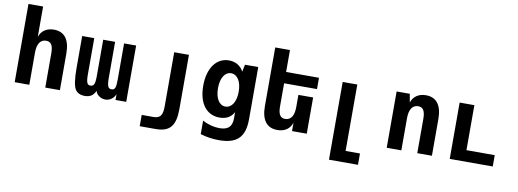

<svg xmlns="http://www.w3.org/2000/svg" viewBox="-71 -1194 4957 1836"><g transform="rotate(10 2408.0 -276.0)"><path d="M82 0H224.1V-313C224.1 -395 253.4 -442.9 310.1 -442.9C357.9 -442.9 378.9 -409.2 378.9 -333V0H521V-355C521 -491.2 466.8 -560.1 365.7 -560.1C296.4 -560.1 245.1 -527.3 224.1 -464.8V-759.8H82Z M764.6 13.2C816.4 13.2 846.7 -8.3 868.2 -54.7C872.1 -37.1 881.8 -21 901.9 -6.8C918.9 5.4 939.9 13.2 963.4 13.2C1006.3 13.2 1044.9 -13.7 1061 -56.6V0H1165V-546.9H1047.9V-195.8C1047.9 -154.3 1045.4 -128.9 1038.6 -113.8C1031.2 -97.2 1019.5 -93.8 1005.4 -93.8C989.7 -93.8 978.5 -98.1 971.2 -114.7C964.4 -129.9 960.9 -155.3 960.9 -195.8V-546.9H845.2V-195.8C845.2 -155.3 842.3 -129.9 835.4 -114.7C828.1 -98.1 816.4 -93.8 800.8 -93.8C786.6 -93.8 775.4 -97.2 768.1 -113.8C761.2 -128.9 758.3 -154.3 758.3 -195.8V-546.9H641.1V-238.8C641.1 -127.4 651.9 -66.4 668.5 -35.6C685.1 -4.9 717.3 13.2 764.6 13.2Z M1332.5 207H1486.8C1555.2 207 1602.5 191.4 1633.3 154.8C1664.1 118.2 1677.7 61 1677.7 -21V-546.9H1534.7V-21C1534.7 22 1528.8 51.8 1515.1 70.3C1501 89.4 1477.1 97.2 1446.8 97.2H1332.5Z M2099.6 207C2276.4 207 2350.6 133.8 2350.6 -41V-546.9H2221.7L2207.5 -477.1C2179.7 -530.3 2129.4 -561 2064.9 -561C1943.8 -561 1863.3 -452.1 1863.3 -280.3C1863.3 -111.3 1940.9 -6.8 2069.3 -6.8C2130.4 -6.8 2179.2 -30.3 2207.5 -84V-24.9C2207.5 57.1 2169.9 92.8 2085.9 92.8C2032.7 92.8 1974.1 78.6 1920.4 48.8V180.2C1981 198.2 2038.1 207 2099.6 207ZM2106.4 -120.1C2046.4 -120.1 2006.3 -183.1 2006.3 -281.7C2006.3 -380.4 2046.4 -443.8 2106.4 -443.8C2167 -443.8 2207.5 -379.9 2207.5 -282.2C2207.5 -184.1 2167 -120.1 2106.4 -120.1Z M2633.8 14.2C2707 14.2 2754.9 -21 2774.9 -81.1V0H2918V-351.6H2774.9V-232.9C2774.9 -150.9 2746.1 -103 2689.5 -103C2641.6 -103 2621.1 -136.7 2621.1 -212.9V-437H2940.4V-546.9H2621.1V-759.8H2478V-190.9C2478 -54.7 2531.7 14.2 2633.8 14.2Z M3170.4 208H3452.1V98.1H3312.5V-546.9H3170.4Z M3694.3 0H3836.4V-313C3836.4 -395 3866.2 -443.8 3922.9 -443.8C3970.2 -443.8 3991.2 -409.7 3991.2 -333V0H4133.3V-355C4133.3 -491.2 4079.1 -560.1 3978 -560.1C3908.7 -560.1 3857.4 -527.3 3836.4 -464.8L3822.3 -546.9H3694.3Z M4306.2 0H4724.1V-109.9H4449.2V-546.9H4306.2Z"/></g></svg>

Font: Hack
Style: Bold
Weight: 700
Monospace: yes
Designer: Christopher Simpkins
Foundry: Christopher Simpkins
Version: Version 2.010